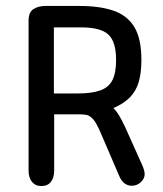

<svg xmlns="http://www.w3.org/2000/svg" viewBox="-20 -616 548 645"><path d="M162 -232H241Q261 -232 270.5 -230Q280 -228 287 -221Q295 -215 303 -201Q311 -187 319 -168L380 -26Q394 8 423 8Q440 8 453 -4Q466 -16 466 -31Q466 -38 463.5 -46Q461 -54 457 -63L400 -190Q388 -215 379.5 -229Q371 -243 361 -253Q396 -268 416.5 -289Q437 -310 446 -340.5Q455 -371 455 -415Q455 -485 432 -524Q409 -563 363 -579.5Q317 -596 246 -596H132Q109 -596 92.5 -585.5Q76 -575 76 -547V-43Q76 -19 87.5 -5Q99 9 119 9Q140 9 151 -5Q162 -19 162 -43ZM161 -302V-524H253Q318 -524 344 -500Q370 -476 370 -414Q370 -372 358 -347.5Q346 -323 317.5 -312.5Q289 -302 240 -302Z"/></svg>

Font: Beiruti Medium
Style: Regular
Weight: 500
Designer: Arlette Boutros
Foundry: Boutros
Version: Version 1.41